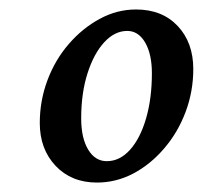

<svg xmlns="http://www.w3.org/2000/svg" viewBox="-20 -601 426 403"><path d="M183.6 -217.8Q129.9 -217.8 96.7 -252.9Q63.5 -288.1 63.5 -342.8Q63.5 -389.6 79.6 -432.6Q95.7 -475.6 124.5 -508.8Q153.3 -542 189.5 -561.5Q225.6 -581.1 265.6 -581.1Q320.3 -581.1 353 -546.4Q385.7 -511.7 385.7 -456.1Q385.7 -409.2 369.6 -366.2Q353.5 -323.2 324.7 -289.6Q295.9 -255.9 259.8 -236.8Q223.6 -217.8 183.6 -217.8ZM204.1 -262.7Q231.4 -262.7 252.9 -286.6Q274.4 -310.5 286.6 -352.5Q298.8 -394.5 298.8 -447.3Q298.8 -487.3 284.7 -511.7Q270.5 -536.1 247.1 -536.1Q220.7 -536.1 198.7 -512.2Q176.8 -488.3 163.6 -446.8Q150.4 -405.3 150.4 -352.5Q150.4 -311.5 165 -287.1Q179.7 -262.7 204.1 -262.7Z"/></svg>

Font: Crimson Pro Medium
Style: Italic
Weight: 500
Italic angle: -12°
Designer: Jacques Le Bailly
Foundry: Baron von Fonthausen
Version: Version 1.003